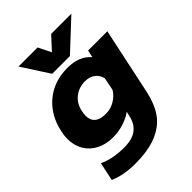

<svg xmlns="http://www.w3.org/2000/svg" viewBox="-265 -844 1201 1201"><g transform="rotate(-45 336.0 -243.5)"><path d="M123 -717H292L334 -632L412 -717H591L397 -536H240ZM34 197 60 75Q131 109 232 109Q305 109 344 79Q383 49 395 -9L402 -38Q367 -13 321.5 1Q276 15 228 15Q167 15 119.5 -9Q72 -33 45.5 -77.5Q19 -122 19 -180Q19 -211 26 -240Q50 -357 132 -426Q214 -495 335 -495Q437 -495 491 -432L502 -480H672L577 -33Q558 53 517.5 110Q477 167 401.5 198.5Q326 230 207 230Q159 230 112 221Q65 212 34 197ZM436 -198 453 -282Q446 -317 419 -337.5Q392 -358 352 -358Q298 -358 258 -326.5Q218 -295 207 -241Q202 -218 202 -203Q202 -121 301 -121Q342 -121 378.5 -142Q415 -163 436 -198Z"/></g></svg>

Font: Prompt Bold
Style: Bold Italic
Weight: 700
Italic angle: -12°
Designer: Katatrad Team
Foundry: CadsonDemak
Version: Version 1.000